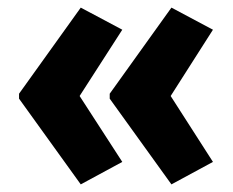

<svg xmlns="http://www.w3.org/2000/svg" viewBox="-20 -529 611 504"><path d="M30 -283 192 -509 301 -451 189 -277 301 -104 192 -45 30 -270ZM268 -283 430 -509 539 -451 428 -277 539 -104 430 -45 268 -270Z"/></svg>

Font: Noto Sans Tamil Condensed ExtraBold
Style: Regular
Weight: 800
Width: 3
Designer: Jelle Bosma - Monotype Design Team
Foundry: Monotype Imaging Inc.
Version: Version 2.004; ttfautohint (v1.8.4.7-5d5b)